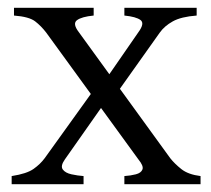

<svg xmlns="http://www.w3.org/2000/svg" viewBox="-20 -474 543 494"><path d="M486 -434Q446 -431 424.5 -419Q403 -407 391 -390L271 -221L244 -258L336 -391Q353 -414 341.5 -422.5Q330 -431 300 -434V-454H486ZM300 0V-21Q316 -22 329.5 -25.5Q343 -29 346.5 -38Q350 -47 336 -64L99 -390Q86 -407 70.5 -419Q55 -431 16 -434V-454H221V-434Q190 -431 178 -422Q166 -413 183 -391L418 -67Q429 -53 446.5 -39Q464 -25 496 -21V0ZM147 -64Q135 -47 141.5 -38Q148 -29 164 -25.5Q180 -22 195 -21V0H10V-21Q49 -27 66.5 -39.5Q84 -52 95 -67L220 -241L244 -202Z"/></svg>

Font: ChillKai
Style: Regular
Weight: 400
Designer: ChillType
Foundry: 寒蝉字型
Version: Version 2.000